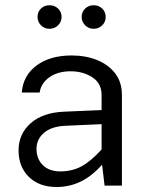

<svg xmlns="http://www.w3.org/2000/svg" viewBox="-20 -727 585 752"><path d="M457.5 -355V0H389.6L379.9 -82Q339.4 -36.6 295.7 -15.6Q252 5.4 201.7 5.4Q133.3 5.4 93 -34.2Q52.7 -73.7 52.7 -138.2Q52.7 -202.1 99.9 -244.1Q147 -286.1 231.4 -289.6L377.9 -295.9V-355Q377.9 -400.4 341.8 -424.1Q305.7 -447.8 256.3 -447.8Q207.5 -447.8 174.3 -425Q141.1 -402.3 135.3 -364.7H65.4Q70.3 -431.2 123.3 -470.5Q176.3 -509.8 260.3 -509.8Q315.9 -509.8 360.6 -491.7Q405.3 -473.6 431.4 -439.2Q457.5 -404.8 457.5 -355ZM123 -144Q123 -104.5 147.9 -80.1Q172.9 -55.7 215.8 -55.7Q262.2 -55.7 299.1 -75.4Q335.9 -95.2 377.9 -141.6V-240.7L236.3 -234.4Q181.6 -231.9 152.3 -206.8Q123 -181.6 123 -144ZM127 -660.6Q127 -680.2 140.4 -693.4Q153.8 -706.5 173.8 -706.5Q193.8 -706.5 207.5 -693.4Q221.2 -680.2 221.2 -660.6Q221.2 -641.6 207.5 -627.9Q193.8 -614.3 173.8 -614.3Q153.8 -614.3 140.4 -627.9Q127 -641.6 127 -660.6ZM299.8 -660.6Q299.8 -680.2 313.5 -693.4Q327.1 -706.5 346.7 -706.5Q366.7 -706.5 380.4 -693.4Q394 -680.2 394 -660.6Q394 -641.6 380.4 -627.9Q366.7 -614.3 346.7 -614.3Q327.1 -614.3 313.5 -627.9Q299.8 -641.6 299.8 -660.6Z"/></svg>

Font: Estedad-FD Regular
Style: FD-Regular
Weight: 400
Designer: Amin Abedi
Version: Version 7.3